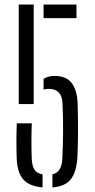

<svg xmlns="http://www.w3.org/2000/svg" viewBox="-20 -820 417 846"><path d="M62.5 -361.5V-800H128.5V-361.5ZM172 -740V-800H317V-740ZM172 -425V-472.5Q192.5 -485.5 220.5 -485.5Q271 -485.5 295.2 -455Q319.5 -424.5 322 -364.5Q324 -298 323.8 -240.8Q323.5 -183.5 321 -125Q316.5 -60.5 291.5 -29.5Q266.5 1.5 211 6V-52Q251.5 -61 254.5 -118Q257.5 -181.5 258 -240Q258.5 -298.5 255.5 -363.5Q253 -428.5 195 -428.5Q183 -428.5 172 -425ZM53.5 -125Q51 -203.5 54 -276.5H120Q118.5 -238.5 118.5 -196.5Q118.5 -154.5 120 -118Q121.5 -88 132.5 -71.8Q143.5 -55.5 167.5 -51.5V5.5Q109 1 82.2 -29.8Q55.5 -60.5 53.5 -125Z"/></svg>

Font: Big Shoulders Stencil Display
Style: Regular
Weight: 400
Designer: Patric King
Foundry: XO Type Co
Version: Version 1.000